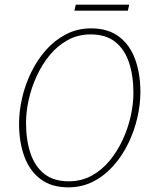

<svg xmlns="http://www.w3.org/2000/svg" viewBox="-20 -794 652 826"><path d="M274 12Q202 12 155 -23Q108 -58 85 -120Q62 -182 62 -262Q62 -315 75 -372Q88 -429 114 -482.5Q140 -536 177.5 -578.5Q215 -621 264 -646.5Q313 -672 372 -672Q444 -672 491 -637Q538 -602 561 -540Q584 -478 584 -398Q584 -345 571 -288Q558 -231 532 -177.5Q506 -124 468.5 -81.5Q431 -39 382 -13.5Q333 12 274 12ZM276 -14Q330 -14 374 -38Q418 -62 451.5 -102.5Q485 -143 508 -193Q531 -243 542.5 -295Q554 -347 554 -394Q554 -468 535 -525Q516 -582 475.5 -614Q435 -646 370 -646Q316 -646 272 -622Q228 -598 194.5 -557.5Q161 -517 138 -467Q115 -417 103.5 -365Q92 -313 92 -266Q92 -192 111 -135Q130 -78 170.5 -46Q211 -14 276 -14ZM300 -748 306 -774H536L530 -748Z"/></svg>

Font: Source Sans 3 ExtraLight ExtraLight
Style: Italic
Weight: 250
Italic angle: -11°
Version: Version 3.052;hotconv 1.1.0;makeotfexe 2.6.0